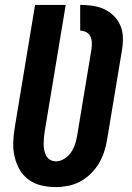

<svg xmlns="http://www.w3.org/2000/svg" viewBox="-20 -755 540 783"><path d="M207 8Q176 8 147.5 1Q119 -6 96.5 -22.5Q74 -39 60 -63.5Q46 -88 39.5 -116Q33 -144 34 -174Q35 -204 40 -234L123 -735H248L162 -217Q160 -204 159 -191.5Q158 -179 158 -166.5Q158 -154 160.5 -142Q163 -130 168.5 -119.5Q174 -109 185 -103Q196 -97 208 -97Q226 -97 243 -108Q260 -119 270.5 -135Q281 -151 286.5 -168.5Q292 -186 295 -204L353 -554Q355 -568 354.5 -581.5Q354 -595 348.5 -606.5Q343 -618 331.5 -624Q320 -630 307 -630V-735Q332 -735 357 -731.5Q382 -728 404 -718Q426 -708 443.5 -691Q461 -674 470.5 -652Q480 -630 481 -605Q482 -580 478 -554L417 -187Q413 -162 405 -137Q397 -112 383.5 -89Q370 -66 350 -46.5Q330 -27 306.5 -14.5Q283 -2 257.5 3Q232 8 207 8Z"/></svg>

Font: Iosevka SS04 Extrabold
Style: Italic
Weight: 800
Italic angle: -9°
Monospace: yes
Designer: Belleve Invis
Foundry: Belleve Invis
Version: Version 19.0.0; ttfautohint (v1.8.4)